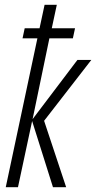

<svg xmlns="http://www.w3.org/2000/svg" viewBox="-20 -781 401 801"><path d="M55 0 114 -276 201 0H256L164 -277L361 -531H303L116 -284L186 -621H284L293 -663H196L217 -761H166L145 -663H83L74 -621H136L4 0Z"/></svg>

Font: Noto Sans Display Condensed Light
Style: Italic
Weight: 300
Width: 3
Designer: Monotype Design team
Foundry: Monotype Imaging Inc.
Version: 1.000